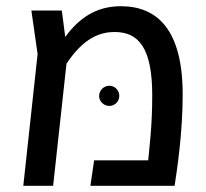

<svg xmlns="http://www.w3.org/2000/svg" viewBox="-20 -598 663 618"><path d="M55 0H151L194 -393C251 -479 305 -495 349 -495C428 -495 470 -441 470 -291C470 -188 460 -118 457 -82H283L271 0H542C550 -52 568 -170 568 -294C568 -500 488 -578 369 -578C288 -578 233 -538 190 -479L179 -564H81L101 -424ZM299 -289C299 -272 314 -257 332 -257C350 -257 364 -272 364 -289C364 -307 350 -322 332 -322C314 -322 299 -307 299 -289Z"/></svg>

Font: FiraGO Unicode
Style: Regular
Weight: 400
Designer: bBox Type
Foundry: bBox Type GmbH
Version: Version 1.001;PS 001.001;hotconv 1.0.88;makeotf.lib2.5.64775